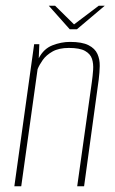

<svg xmlns="http://www.w3.org/2000/svg" viewBox="-20 -649 402 669"><path d="M30 0 99 -495H117L115 -446Q132 -479 162.5 -491Q193 -503 224 -503Q266 -503 288.5 -491.5Q311 -480 319.5 -461Q328 -442 327.5 -419Q327 -396 324 -372L273 0H249L300 -363Q303 -384 304.5 -405.5Q306 -427 300.5 -444Q295 -461 276.5 -471.5Q258 -482 220 -482Q185 -482 163 -469.5Q141 -457 129 -440Q117 -423 111 -408L54 0ZM223 -547 150 -629H172L238 -564L324 -629H345L248 -547Z"/></svg>

Font: Alumni Sans SC Thin
Style: Italic
Weight: 100
Italic angle: -8°
Designer: Robert E. Leuschke
Foundry: Robert E. Leuschke
Version: Version 1.016